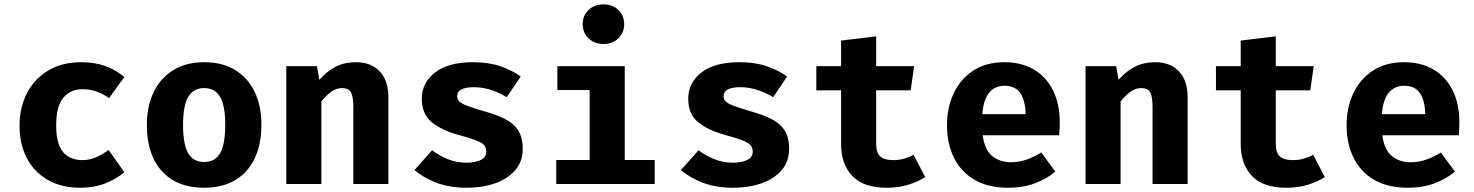

<svg xmlns="http://www.w3.org/2000/svg" viewBox="-20 -850 6809 887"><path d="M360.5 -110.3Q393.8 -110.3 423.3 -123.3Q452.8 -136.4 482.1 -156.9L554.4 -54.4Q518.5 -23.6 466.9 -3.1Q415.4 17.4 351.8 17.4Q264.1 17.4 201 -18.7Q137.9 -54.9 104.1 -119.2Q70.3 -183.6 70.3 -268.7Q70.3 -353.8 104.9 -420.3Q139.5 -486.7 203.3 -524.6Q267.2 -562.6 354.9 -562.6Q416.9 -562.6 465.4 -545.4Q513.8 -528.2 554.4 -494.4L484.1 -396.9Q456.4 -416.4 425.6 -427.2Q394.9 -437.9 361.5 -437.9Q306.7 -437.9 273.1 -399.2Q239.5 -360.5 239.5 -268.7Q239.5 -208.7 255.4 -174.1Q271.3 -139.5 298.7 -124.9Q326.2 -110.3 360.5 -110.3Z M923.1 -562.6Q1007.2 -562.6 1066.2 -526.7Q1125.1 -490.8 1156.4 -425.9Q1187.7 -361 1187.7 -273.8Q1187.7 -137.4 1117.9 -60Q1048.2 17.4 923.1 17.4Q797.9 17.4 728.2 -59Q658.5 -135.4 658.5 -272.8Q658.5 -359.5 690 -424.6Q721.5 -489.7 780.8 -526.2Q840 -562.6 923.1 -562.6ZM923.1 -443.1Q873.3 -443.1 849.5 -402.3Q825.6 -361.5 825.6 -272.8Q825.6 -182.6 849.5 -142.1Q873.3 -101.5 923.1 -101.5Q972.8 -101.5 996.7 -142.1Q1020.5 -182.6 1020.5 -273.8Q1020.5 -362.1 996.7 -402.6Q972.8 -443.1 923.1 -443.1Z M1302.6 0V-544.6H1444.1L1455.4 -481.5Q1491.8 -522.6 1532.3 -542.6Q1572.8 -562.6 1624.6 -562.6Q1694.4 -562.6 1734.4 -520Q1774.4 -477.4 1774.4 -400V0H1612.3V-353.3Q1612.3 -403.6 1601.3 -423.3Q1590.3 -443.1 1560 -443.1Q1534.4 -443.1 1511 -426.7Q1487.7 -410.3 1464.6 -381V0Z M2136.4 -98.5Q2176.9 -98.5 2201.8 -111.3Q2226.7 -124.1 2226.7 -149.7Q2226.7 -167.2 2216.9 -179Q2207.2 -190.8 2179.5 -201.5Q2151.8 -212.3 2097.4 -227.2Q2022.6 -247.2 1975.6 -284.6Q1928.7 -322.1 1928.7 -394.4Q1928.7 -467.2 1989.5 -514.9Q2050.3 -562.6 2165.1 -562.6Q2237.9 -562.6 2292.1 -543.8Q2346.2 -525.1 2385.6 -496.4L2321 -401Q2287.2 -422.1 2248.2 -434.6Q2209.2 -447.2 2169.7 -447.2Q2091.8 -447.2 2091.8 -405.1Q2091.8 -391.3 2101.8 -381.3Q2111.8 -371.3 2139.5 -360.8Q2167.2 -350.3 2220.5 -334.9Q2273.3 -320 2312.6 -300.5Q2351.8 -281 2373.3 -248.5Q2394.9 -215.9 2394.9 -162.6Q2394.9 -103.1 2359.5 -62.8Q2324.1 -22.6 2265.6 -2.6Q2207.2 17.4 2137.4 17.4Q2058.5 17.4 1997.9 -5.1Q1937.4 -27.7 1894.9 -64.6L1976.4 -155.9Q2008.2 -131.3 2048.5 -114.9Q2088.7 -98.5 2136.4 -98.5Z M2768.2 -829.7Q2810.3 -829.7 2836.9 -803.6Q2863.6 -777.4 2863.6 -738.5Q2863.6 -699.5 2836.9 -673.1Q2810.3 -646.7 2768.2 -646.7Q2725.6 -646.7 2698.7 -673.1Q2671.8 -699.5 2671.8 -738.5Q2671.8 -777.4 2698.7 -803.6Q2725.6 -829.7 2768.2 -829.7ZM2866.2 -544.6V-110.8H3004.6V0H2549.7V-110.8H2704.1V-433.8H2554.9V-544.6Z M3367.2 -98.5Q3407.7 -98.5 3432.6 -111.3Q3457.4 -124.1 3457.4 -149.7Q3457.4 -167.2 3447.7 -179Q3437.9 -190.8 3410.3 -201.5Q3382.6 -212.3 3328.2 -227.2Q3253.3 -247.2 3206.4 -284.6Q3159.5 -322.1 3159.5 -394.4Q3159.5 -467.2 3220.3 -514.9Q3281 -562.6 3395.9 -562.6Q3468.7 -562.6 3522.8 -543.8Q3576.9 -525.1 3616.4 -496.4L3551.8 -401Q3517.9 -422.1 3479 -434.6Q3440 -447.2 3400.5 -447.2Q3322.6 -447.2 3322.6 -405.1Q3322.6 -391.3 3332.6 -381.3Q3342.6 -371.3 3370.3 -360.8Q3397.9 -350.3 3451.3 -334.9Q3504.1 -320 3543.3 -300.5Q3582.6 -281 3604.1 -248.5Q3625.6 -215.9 3625.6 -162.6Q3625.6 -103.1 3590.3 -62.8Q3554.9 -22.6 3496.4 -2.6Q3437.9 17.4 3368.2 17.4Q3289.2 17.4 3228.7 -5.1Q3168.2 -27.7 3125.6 -64.6L3207.2 -155.9Q3239 -131.3 3279.2 -114.9Q3319.5 -98.5 3367.2 -98.5Z M4254.4 -31.8Q4222.6 -11.3 4177.4 3.1Q4132.3 17.4 4075.9 17.4Q3969.2 17.4 3917.4 -37.2Q3865.6 -91.8 3865.6 -185.6V-432.8H3751.3V-544.6H3865.6V-662.6L4027.7 -682.1V-544.6H4203.1L4187.2 -432.8H4027.7V-185.6Q4027.7 -145.1 4046.2 -127.7Q4064.6 -110.3 4105.1 -110.3Q4133.8 -110.3 4157.7 -117.2Q4181.5 -124.1 4200.5 -134.9Z M4520 -225.1Q4528.2 -158.5 4563.6 -129.5Q4599 -100.5 4650.8 -100.5Q4688.2 -100.5 4723.1 -112.8Q4757.9 -125.1 4790.3 -145.6L4855.4 -57.4Q4816.9 -24.6 4762.3 -3.6Q4707.7 17.4 4637.9 17.4Q4544.6 17.4 4481.5 -19.7Q4418.5 -56.9 4386.7 -122.1Q4354.9 -187.2 4354.9 -271.8Q4354.9 -352.3 4385.6 -418.2Q4416.4 -484.1 4475.6 -523.3Q4534.9 -562.6 4620.5 -562.6Q4698.5 -562.6 4755.6 -529.2Q4812.8 -495.9 4844.4 -433.3Q4875.9 -370.8 4875.9 -283.1Q4875.9 -269.2 4875.1 -253.3Q4874.4 -237.4 4872.8 -225.1ZM4620.5 -453.8Q4576.9 -453.8 4550.3 -422.6Q4523.6 -391.3 4517.9 -322.6H4717.9Q4717.4 -382.1 4694.9 -417.9Q4672.3 -453.8 4620.5 -453.8Z M4994.9 0V-544.6H5136.4L5147.7 -481.5Q5184.1 -522.6 5224.6 -542.6Q5265.1 -562.6 5316.9 -562.6Q5386.7 -562.6 5426.7 -520Q5466.7 -477.4 5466.7 -400V0H5304.6V-353.3Q5304.6 -403.6 5293.6 -423.3Q5282.6 -443.1 5252.3 -443.1Q5226.7 -443.1 5203.3 -426.7Q5180 -410.3 5156.9 -381V0Z M6100.5 -31.8Q6068.7 -11.3 6023.6 3.1Q5978.5 17.4 5922.1 17.4Q5815.4 17.4 5763.6 -37.2Q5711.8 -91.8 5711.8 -185.6V-432.8H5597.4V-544.6H5711.8V-662.6L5873.8 -682.1V-544.6H6049.2L6033.3 -432.8H5873.8V-185.6Q5873.8 -145.1 5892.3 -127.7Q5910.8 -110.3 5951.3 -110.3Q5980 -110.3 6003.8 -117.2Q6027.7 -124.1 6046.7 -134.9Z M6366.2 -225.1Q6374.4 -158.5 6409.7 -129.5Q6445.1 -100.5 6496.9 -100.5Q6534.4 -100.5 6569.2 -112.8Q6604.1 -125.1 6636.4 -145.6L6701.5 -57.4Q6663.1 -24.6 6608.5 -3.6Q6553.8 17.4 6484.1 17.4Q6390.8 17.4 6327.7 -19.7Q6264.6 -56.9 6232.8 -122.1Q6201 -187.2 6201 -271.8Q6201 -352.3 6231.8 -418.2Q6262.6 -484.1 6321.8 -523.3Q6381 -562.6 6466.7 -562.6Q6544.6 -562.6 6601.8 -529.2Q6659 -495.9 6690.5 -433.3Q6722.1 -370.8 6722.1 -283.1Q6722.1 -269.2 6721.3 -253.3Q6720.5 -237.4 6719 -225.1ZM6466.7 -453.8Q6423.1 -453.8 6396.4 -422.6Q6369.7 -391.3 6364.1 -322.6H6564.1Q6563.6 -382.1 6541 -417.9Q6518.5 -453.8 6466.7 -453.8Z"/></svg>

Font: FiraCode Nerd Font Mono
Style: Bold
Weight: 700
Monospace: yes
Designer: Carrois Corporate, Edenspiekermann AG, Nikita Prokopov
Foundry: Carrois Corporate, Edenspiekermann AG, Nikita Prokopov
Version: Version 6.002;Nerd Fonts 3.3.0